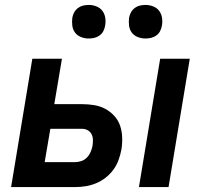

<svg xmlns="http://www.w3.org/2000/svg" viewBox="-20 -758 840 778"><path d="M543 0 629 -520H749L663 0ZM25 0 111 -520H231L200 -336H312Q337 -336 361.5 -332Q386 -328 406.5 -317Q427 -306 443 -288.5Q459 -271 466.5 -249Q474 -227 475 -202Q476 -177 472 -152Q468 -131 460.5 -110Q453 -89 439.5 -70.5Q426 -52 408 -38Q390 -24 369.5 -15.5Q349 -7 327.5 -3.5Q306 0 285 0ZM284 -101Q297 -101 310 -105.5Q323 -110 332.5 -120Q342 -130 347.5 -143Q353 -156 355 -168Q357 -181 356.5 -193Q356 -205 350.5 -215Q345 -225 335 -230.5Q325 -236 313 -236H184L161 -101ZM569 -602Q553 -602 538 -608Q523 -614 514 -626Q505 -638 503 -654Q501 -670 503 -686Q505 -698 511 -708.5Q517 -719 526.5 -726Q536 -733 547 -735.5Q558 -738 570 -738Q586 -738 601 -732Q616 -726 625 -714Q634 -702 636.5 -686Q639 -670 636 -654Q634 -642 628.5 -631.5Q623 -621 613 -614Q603 -607 592 -604.5Q581 -602 569 -602ZM339 -602Q323 -602 308 -608Q293 -614 284 -626Q275 -638 273 -654Q271 -670 273 -686Q275 -698 281 -708.5Q287 -719 296.5 -726Q306 -733 317 -735.5Q328 -738 340 -738Q356 -738 371 -732Q386 -726 395 -714Q404 -702 406.5 -686Q409 -670 406 -654Q404 -642 398.5 -631.5Q393 -621 383 -614Q373 -607 362 -604.5Q351 -602 339 -602Z"/></svg>

Font: Iosevka Aile Oblique
Style: Bold
Weight: 700
Italic angle: -9°
Designer: Belleve Invis
Foundry: Belleve Invis
Version: Version 31.1.0; ttfautohint (v1.8.4)